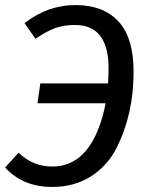

<svg xmlns="http://www.w3.org/2000/svg" viewBox="-21 -721 581 753"><path d="M502.9 -439Q502.9 -272.5 436 -140.6Q400.9 -71.3 335.9 -29.5Q271 12.2 183.1 12.2Q69.3 12.2 -1 -64L51.8 -122.1Q107.9 -67.9 184.1 -67.9Q310.5 -67.9 368.2 -224.6Q383.8 -266.1 393.1 -315.9H126L137.2 -394H402.8Q404.8 -434.1 404.8 -452.1Q404.8 -623 273.9 -623Q228 -623 194.6 -610.6Q161.1 -598.1 118.2 -568.8L75.2 -629.9Q166 -701.2 274.9 -701.2Q383.8 -701.2 443.4 -637.2Q502.9 -573.2 502.9 -439Z"/></svg>

Font: FiraSans-Italic
Style: Italic
Weight: 400
Italic angle: -8°
Designer: Carrois Corporate & Edenspiekermann AG
Foundry: Carrois Corporate GbR & Edenspiekermann AG
Version: Version 3.106;PS 003.106;hotconv 1.0.70;makeotf.lib2.5.58329